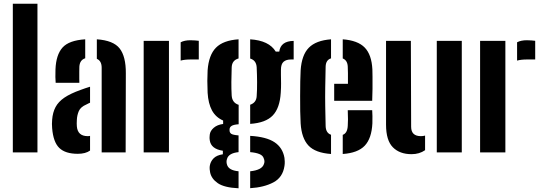

<svg xmlns="http://www.w3.org/2000/svg" viewBox="-20 -820 2918 1033"><path d="M49 0V-800H181.5V0Z M279.5 -374.5Q278.5 -384.5 278 -405.5Q277.5 -426.5 278.5 -446.5Q281.5 -525 316.2 -564Q351 -603 438.5 -608.5V-506.5Q409.5 -497.5 407 -462Q406.5 -454 406.5 -434.8Q406.5 -415.5 406.5 -397.5Q406.5 -379.5 407 -374.5ZM527 0V-455.5Q527 -492.5 501 -503.5V-608.5Q590 -602.5 623.8 -559.2Q657.5 -516 657 -426L656 0ZM260.5 -130.5Q259.5 -140 259.5 -153.2Q259.5 -166.5 260.5 -175.5Q263.5 -215 278.8 -243.8Q294 -272.5 326.2 -294.5Q358.5 -316.5 413 -336Q426 -341 438.8 -345.2Q451.5 -349.5 464.5 -353.5V-267.5Q459.5 -265.5 454.8 -263Q450 -260.5 445 -258Q413.5 -244.5 404 -222.2Q394.5 -200 393.5 -175Q392.5 -162 392.8 -156.2Q393 -150.5 393.5 -140Q398 -87.5 452 -87.5Q459.5 -87.5 464.5 -89V-10Q440.5 7.5 398.5 7.5Q331.5 7.5 299 -24Q266.5 -55.5 260.5 -130.5Z M952 -494V-592.5Q972.5 -603.5 1005 -603.5Q1017 -603.5 1029.2 -602.5Q1041.5 -601.5 1049.5 -600.5V-500H1006.5Q973.5 -500 952 -494ZM753 0V-600H889V0Z M1263.5 193Q1187 189.5 1152.2 165.8Q1117.5 142 1110.5 107.5Q1109 101 1108.2 91.2Q1107.5 81.5 1108.5 73.5Q1112 49.5 1128.8 32.2Q1145.5 15 1179 10V-9Q1115 -18.5 1108.5 -65.5Q1107 -76.5 1107.5 -82.2Q1108 -88 1108.5 -95.5Q1111 -116 1130 -132.5Q1149 -149 1180.5 -153V-171.5Q1140.5 -189 1120.5 -226Q1100.5 -263 1097 -321Q1095.5 -359.5 1095.5 -384.8Q1095.5 -410 1097 -441.5Q1103 -524 1142 -563.5Q1181 -603 1263.5 -608.5V-505.5Q1227.5 -495.5 1226.5 -456.5Q1225 -416.5 1224.8 -378.8Q1224.5 -341 1226.5 -306Q1229 -267 1264 -256V-151.5Q1236.5 -149.5 1225.8 -142.5Q1215 -135.5 1215 -123V-119Q1215 -106.5 1224 -100.2Q1233 -94 1263.5 -91.5V-1.5Q1209 4 1201 36.5Q1198.5 43.5 1198.8 51Q1199 58.5 1201 64.5Q1209 96.5 1263.5 101.5ZM1326 -153.5V-256.5Q1359 -267.5 1361 -302.5Q1363.5 -337.5 1363.2 -377.5Q1363 -417.5 1361 -458.5Q1358.5 -495.5 1326 -505V-608.5Q1427.5 -602 1463.5 -542.5H1482.5Q1490 -599 1560 -600V-500H1545.5Q1520 -500 1505.8 -487.8Q1491.5 -475.5 1491.5 -444.5V-417Q1492 -390.5 1492.2 -370.8Q1492.5 -351 1490.5 -321Q1485.5 -238.5 1447.5 -198.8Q1409.5 -159 1326 -153.5ZM1326 192.5V101.5Q1356.5 98.5 1375.5 89Q1394.5 79.5 1400 62.5Q1406 48 1399 32Q1394.5 16.5 1375.5 8.8Q1356.5 1 1326 -1.5V-89Q1413 -84 1457 -54.8Q1501 -25.5 1510.5 29.5Q1511.5 37.5 1512 48.8Q1512.5 60 1510.5 73Q1501.5 134.5 1451 161.2Q1400.5 188 1326 192.5Z M1597.5 -156.5Q1596 -183 1595.2 -222Q1594.5 -261 1594.8 -303.2Q1595 -345.5 1595.5 -382.5Q1596 -419.5 1597.5 -441.5Q1603 -524 1641.5 -563.2Q1680 -602.5 1761 -608.5V-506Q1733 -497.5 1732 -461.5Q1730.5 -400 1729.8 -349.2Q1729 -298.5 1729.8 -249Q1730.5 -199.5 1732 -142Q1733 -104.5 1761 -95V8.5Q1676.5 2.5 1639.5 -37Q1602.5 -76.5 1597.5 -156.5ZM1778 -277.5V-369H1852Q1852 -399 1852 -425.8Q1852 -452.5 1851 -461.5Q1849.5 -495.5 1824 -505.5V-608.5Q1905 -602.5 1942.2 -564.2Q1979.5 -526 1983.5 -446.5Q1984 -435 1984.2 -406.2Q1984.5 -377.5 1984.2 -342.5Q1984 -307.5 1982.5 -277.5ZM1824 8.5V-94.5Q1849 -103.5 1851 -143Q1852 -158 1852.2 -178Q1852.5 -198 1851 -227H1982.5Q1983.5 -218.5 1983.8 -195.8Q1984 -173 1983.5 -156.5Q1979.5 -75 1942.2 -36Q1905 3 1824 8.5Z M2057 -149V-600H2190.5L2192 -138Q2192 -87.5 2244.5 -87.5Q2256.5 -87.5 2267 -90.5V-12Q2236.5 9.5 2194 9.5Q2130.5 9.5 2093.8 -27.5Q2057 -64.5 2057 -149ZM2330 0V-600H2464.5V0Z M2762 -494V-592.5Q2782.5 -603.5 2815 -603.5Q2827 -603.5 2839.2 -602.5Q2851.5 -601.5 2859.5 -600.5V-500H2816.5Q2783.5 -500 2762 -494ZM2563 0V-600H2699V0Z"/></svg>

Font: Big Shoulders Stencil Text ExtraBold
Style: Regular
Weight: 800
Designer: Patric King
Foundry: XO Type Co
Version: Version 1.000